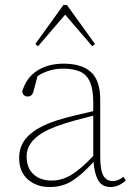

<svg xmlns="http://www.w3.org/2000/svg" viewBox="-20 -739 545 772"><path d="M425 13Q391 13 375.5 -13Q360 -39 356 -88Q310 -37 270.5 -12Q231 13 180 13Q127 13 92 -17.5Q57 -48 57 -104Q57 -158 95 -194Q133 -230 206 -254Q244 -266 282 -275Q320 -284 355 -292V-324Q355 -380 341.5 -410Q328 -440 301 -451.5Q274 -463 234 -463Q177 -463 131 -433L115 -373Q110 -351 91 -351Q74 -351 69 -370Q85 -426 129 -454.5Q173 -483 236 -483Q309 -483 346 -449Q383 -415 383 -339V-112Q383 -53 396 -32Q409 -11 433 -11Q443 -11 453 -14.5Q463 -18 476 -28L486 -14Q474 -2 458 5.5Q442 13 425 13ZM87 -110Q87 -64 114.5 -38.5Q142 -13 188 -13Q229 -13 267 -36Q305 -59 355 -112V-274Q319 -265 280.5 -254.5Q242 -244 207 -231Q87 -187 87 -110ZM351 -553 242 -680 133 -553 122 -562 235 -719H249L362 -562Z"/></svg>

Font: Source Serif Pro ExtraLight
Style: Regular
Weight: 200
Designer: Frank Grießhammer
Foundry: Adobe Systems Incorporated
Version: Version 3.001;hotconv 1.0.111;makeotfexe 2.5.65597